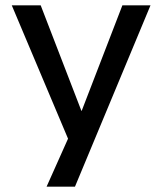

<svg xmlns="http://www.w3.org/2000/svg" viewBox="-20 -517 607 717"><path d="M154 180 251 -37V41L24 -497H132L284 -103H285L437 -497H542L260 180Z"/></svg>

Font: Nunito Sans 7pt Medium
Style: Regular
Weight: 500
Designer: Vernon Adams
Foundry: Vernon Adams
Version: Version 3.101;gftools[0.9.27]